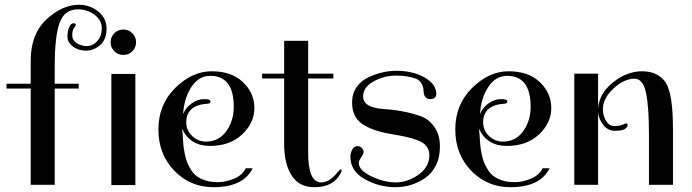

<svg xmlns="http://www.w3.org/2000/svg" viewBox="-20 -770 2883 800"><path d="M208 -401V0H108V-401H7V-421H108V-518Q108 -628 173.5 -689Q239 -750 309 -750Q355 -750 389.5 -722Q424 -694 424 -650Q424 -606 397.5 -582.5Q371 -559 338.5 -559Q306 -559 283.5 -576.5Q261 -594 261 -617.5Q261 -641 268.5 -657Q276 -673 286 -673Q296 -673 296 -666Q296 -663 288.5 -653.5Q281 -644 281 -623Q281 -602 300 -590Q319 -578 342.5 -578Q366 -578 385 -598.5Q404 -619 404 -652.5Q404 -686 374 -708.5Q344 -731 305 -731Q249 -731 228.5 -675.5Q208 -620 208 -492V-421H308V-401Z M544 -462V1H444V-462ZM456.5 -556.5Q441 -572 441 -594Q441 -616 456.5 -631.5Q472 -647 494 -647Q516 -647 531.5 -631.5Q547 -616 547 -594Q547 -572 531.5 -556.5Q516 -541 494 -541Q472 -541 456.5 -556.5Z M1004 -69H1033Q994 10 869 10Q773 10 706.5 -58.5Q640 -127 640 -230.5Q640 -334 710 -403.5Q780 -473 862.5 -473Q945 -473 992.5 -427.5Q1040 -382 1040 -320Q1040 -258 989 -210Q938 -162 855 -162Q772 -162 739 -233Q740 -226 741.5 -203Q743 -180 744 -167Q745 -154 749.5 -131Q754 -108 759.5 -94Q765 -80 776 -62.5Q787 -45 801 -35Q815 -25 836.5 -18Q858 -11 889 -11Q920 -11 955 -25.5Q990 -40 1004 -69ZM954 -325Q954 -454 856 -454Q808 -454 777.5 -407.5Q747 -361 743 -295Q755 -323 779.5 -340Q804 -357 830.5 -357Q857 -357 857 -347.5Q857 -338 845 -338Q799 -335 777.5 -315Q756 -295 756 -261Q756 -227 780.5 -203.5Q805 -180 838 -180Q892 -180 923 -223.5Q954 -267 954 -325Z M1072 -443V-463H1164V-600H1264V-463H1369V-443H1264V-134Q1264 -10 1318 -10Q1339 -10 1357 -23.5Q1375 -37 1385 -50.5Q1395 -64 1399 -64Q1403 -64 1403 -59.5Q1403 -55 1400 -49Q1370 10 1290 10Q1226 10 1195 -39Q1164 -88 1164 -170V-443Z M1440 -117Q1440 -133 1448 -147Q1456 -161 1468.5 -161Q1481 -161 1488 -153Q1495 -145 1495 -137Q1495 -129 1485 -114.5Q1475 -100 1475 -91Q1475 -60 1528 -35Q1581 -10 1629.5 -10Q1678 -10 1723.5 -42Q1769 -74 1769 -123Q1769 -168 1719 -186Q1687 -199 1610 -211.5Q1533 -224 1490 -253Q1447 -282 1447 -343Q1447 -380 1466 -407Q1485 -434 1515 -448Q1574 -475 1631.5 -475Q1689 -475 1733.5 -455Q1778 -435 1792 -405Q1798 -391 1798 -381Q1798 -357 1773 -357Q1746 -357 1745 -390Q1743 -427 1716 -441Q1682 -455 1630.5 -455Q1579 -455 1536 -430.5Q1493 -406 1493 -368Q1493 -322 1576 -316Q1659 -311 1730 -287Q1766 -275 1789.5 -241.5Q1813 -208 1813 -160.5Q1813 -113 1796 -80Q1779 -47 1751 -28Q1695 10 1627.5 10Q1560 10 1500 -23.5Q1440 -57 1440 -117Z M2241 -69H2270Q2231 10 2106 10Q2010 10 1943.5 -58.5Q1877 -127 1877 -230.5Q1877 -334 1947 -403.5Q2017 -473 2099.5 -473Q2182 -473 2229.5 -427.5Q2277 -382 2277 -320Q2277 -258 2226 -210Q2175 -162 2092 -162Q2009 -162 1976 -233Q1977 -226 1978.5 -203Q1980 -180 1981 -167Q1982 -154 1986.5 -131Q1991 -108 1996.5 -94Q2002 -80 2013 -62.5Q2024 -45 2038 -35Q2052 -25 2073.5 -18Q2095 -11 2126 -11Q2157 -11 2192 -25.5Q2227 -40 2241 -69ZM2191 -325Q2191 -454 2093 -454Q2045 -454 2014.5 -407.5Q1984 -361 1980 -295Q1992 -323 2016.5 -340Q2041 -357 2067.5 -357Q2094 -357 2094 -347.5Q2094 -338 2082 -338Q2036 -335 2014.5 -315Q1993 -295 1993 -261Q1993 -227 2017.5 -203.5Q2042 -180 2075 -180Q2129 -180 2160 -223.5Q2191 -267 2191 -325Z M2589 -256Q2595 -256 2595 -248Q2595 -240 2583.5 -232.5Q2572 -225 2542.5 -225Q2513 -225 2494 -249Q2475 -273 2472 -302V0H2373V-463H2472V-317Q2476 -380 2534 -426.5Q2592 -473 2655 -473Q2721 -473 2752.5 -427.5Q2784 -382 2784 -234V0H2684V-208Q2684 -326 2671.5 -384Q2659 -442 2624 -442Q2580 -442 2536 -401Q2492 -360 2492 -314Q2492 -290 2504.5 -267.5Q2517 -245 2539.5 -245Q2562 -245 2574.5 -250.5Q2587 -256 2589 -256Z"/></svg>

Font: Spirax
Style: Regular
Weight: 400
Designer: Brenda Gallo (gbrenda1987@gmail.com)
Foundry: Brenda Gallo
Version: Version 1.002